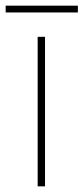

<svg xmlns="http://www.w3.org/2000/svg" viewBox="-43 -658 295 678"><path d="M232 -638H-23V-614H232ZM116 0V-528H90V0Z"/></svg>

Font: Noto Sans Arabic Thin
Style: Regular
Weight: 100
Designer: Monotype Design Team, Nadine Chahine, Nizar Qandah and Khaled Hosny
Foundry: Monotype Imaging Inc.
Version: Version 2.012